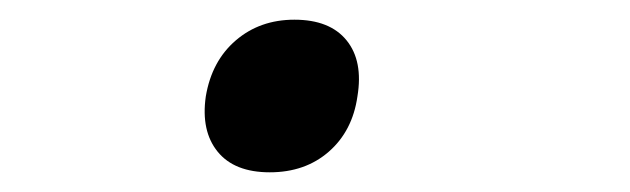

<svg xmlns="http://www.w3.org/2000/svg" viewBox="-20 -165 640 195"><path d="M254 10Q218 10 201 -11Q184 -32 189 -67Q195 -103 219.5 -124Q244 -145 279 -145Q315 -145 332 -124Q349 -103 343 -67Q338 -32 314 -11Q290 10 254 10Z"/></svg>

Font: NKDuy Mono ExtraLight
Style: Italic
Weight: 200
Italic angle: -9°
Monospace: yes
Designer: NKDuy
Foundry: NKDuy
Version: Version 2.251; ttfautohint (v1.8.4.7-5d5b)